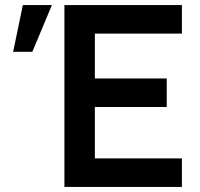

<svg xmlns="http://www.w3.org/2000/svg" viewBox="-20 -740 790 760"><path d="M185.5 -720 108 -535H32L70.5 -720ZM355.5 -113V-316.5H640V-429.5H355.5V-607H700V-720H235V0H700V-113Z"/></svg>

Font: Hauora
Style: Bold
Weight: 700
Designer: Wayne Shih
Foundry: WCYS
Version: Version 1.001;hotconv 1.0.109;makeotfexe 2.5.65596